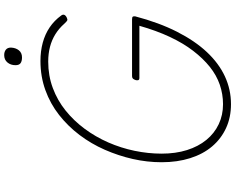

<svg xmlns="http://www.w3.org/2000/svg" viewBox="-123 -980 1122 916"><g transform="rotate(-90 438.0 -522.0)"><path d="M399 19Q336 19 285 -4.5Q234 -28 197.5 -71Q161 -114 141.5 -175.5Q122 -237 122 -312Q122 -381 137.5 -449.5Q153 -518 181.5 -583Q210 -648 252 -703.5Q294 -759 347.5 -801Q401 -843 466 -866.5Q531 -890 605 -890Q652 -890 692.5 -879Q733 -868 765.5 -846Q798 -824 822 -791Q828 -783 825 -776Q822 -769 811 -764Q803 -760 798 -762.5Q793 -765 783 -776Q760 -802 732.5 -819Q705 -836 672.5 -844.5Q640 -853 602 -853Q535 -853 476 -831Q417 -809 368.5 -770Q320 -731 281.5 -679Q243 -627 216.5 -566.5Q190 -506 176.5 -441Q163 -376 163 -312Q163 -245 180 -191Q197 -137 228.5 -98.5Q260 -60 303.5 -39.5Q347 -19 399 -19Q447 -19 492 -34.5Q537 -50 577 -82Q617 -114 653.5 -161.5Q690 -209 720 -273Q750 -337 773 -418H524Q515 -418 513.5 -424Q512 -430 514 -436Q517 -445 521 -449Q525 -453 533 -453H803Q814 -453 816.5 -449.5Q819 -446 818 -438Q788 -324 744.5 -238.5Q701 -153 647.5 -96Q594 -39 531.5 -10Q469 19 399 19ZM622 -978Q604 -978 594.5 -985Q585 -992 585 -1009Q585 -1032 598 -1047.5Q611 -1063 633 -1063Q649 -1063 659 -1055Q669 -1047 669 -1031Q668 -1008 656 -993Q644 -978 622 -978Z"/></g></svg>

Font: Playwrite IS Thin
Style: Regular
Weight: 250
Designer: Veronika Burian, José Scaglione
Foundry: TypeTogether
Version: Version 1.002